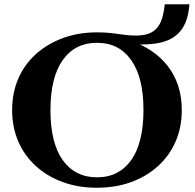

<svg xmlns="http://www.w3.org/2000/svg" viewBox="-20 -872 917 902"><path d="M435 -39Q488 -39 528 -59.5Q568 -80 596.5 -120Q625 -160 639.5 -219Q654 -278 654 -355Q654 -432 639.5 -490.5Q625 -549 596.5 -589.5Q568 -630 528 -650.5Q488 -671 435 -671Q384 -671 343.5 -650.5Q303 -630 274.5 -589.5Q246 -549 231.5 -490.5Q217 -432 217 -355Q217 -278 231.5 -219Q246 -160 274.5 -120Q303 -80 343.5 -59.5Q384 -39 435 -39ZM633 -650 586 -683Q643 -665 689 -634.5Q735 -604 767.5 -562.5Q800 -521 817 -469Q834 -417 834 -355Q834 -273 804.5 -206Q775 -139 721 -90.5Q667 -42 594.5 -16Q522 10 435 10Q349 10 276.5 -16Q204 -42 150 -90.5Q96 -139 66.5 -206Q37 -273 37 -355Q37 -437 66.5 -504Q96 -571 150 -619Q204 -667 276.5 -693.5Q349 -720 435 -720Q463 -720 487.5 -718Q512 -716 534.5 -712.5Q557 -709 577.5 -707Q598 -705 619 -705Q653 -705 677 -713.5Q701 -722 717 -740Q733 -758 741.5 -786Q750 -814 754 -852H870Q866 -800 850.5 -764Q835 -728 807 -705.5Q779 -683 739 -673Q699 -663 644 -663Q636 -663 625.5 -664Q615 -665 604.5 -666.5Q594 -668 584 -670Q574 -672 565 -674L633 -680Z"/></svg>

Font: Roboto Serif 120pt Expanded SemiBold
Style: Regular
Weight: 600
Width: 7
Designer: Greg Gazdowicz
Foundry: Commercial Type
Version: Version 1.008